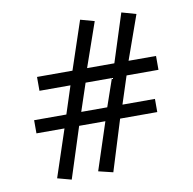

<svg xmlns="http://www.w3.org/2000/svg" viewBox="-75 -735 818 813"><g transform="rotate(-10 333.5 -328.5)"><path d="M611.3 -392.1H474.1L435.5 -273.4H575.2V-216.8H415.5L347.7 2L285.2 -13.2L352.1 -216.8H239.3L168.9 2L108.9 -14.2L176.3 -216.8H55.7V-273.4H194.3L232.9 -392.1H99.6V-451.7H252L321.3 -658.7L381.3 -642.1L314.9 -451.7H432.1L498.5 -658.7L560.5 -641.1L493.2 -451.7H611.3ZM411.1 -392.1H297.9L258.3 -273.4H370.1Z"/></g></svg>

Font: Annapurna SIL
Style: Bold
Weight: 700
Designer: Peter Martin, Annie Olsen
Foundry: SIL International
Version: Version 2.000